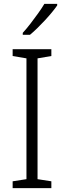

<svg xmlns="http://www.w3.org/2000/svg" viewBox="-20 -967 329 987"><path d="M244 0H45V-35L116 -46V-667L45 -679V-714H244V-679L173 -667V-46L244 -35ZM274 -939Q263 -923 246.5 -903Q230 -883 210.5 -862Q191 -841 171.5 -822Q152 -803 134 -788H97V-798Q117 -820 137 -846Q157 -872 176 -898.5Q195 -925 208 -947H274Z"/></svg>

Font: Noto Sans Hebrew SemiCondensed Light
Style: Regular
Weight: 300
Width: 4
Designer: Monotype Design Team
Foundry: Monotype Imaging Inc.
Version: Version 2.003